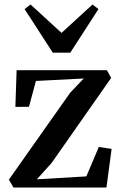

<svg xmlns="http://www.w3.org/2000/svg" viewBox="-20 -835 540 855"><path d="M353 -485.5 140 -474.5 109 -359.5 48.5 -359 54 -522.5H456L475 -488L210 -109.5L144 -36.5L364.5 -49.5L420 -180.5L477 -172L454 0H40L19.5 -35L292.5 -422ZM215 -600.5 89.5 -794.5 116 -815 254 -688.5 392 -815 418.5 -794.5 293 -600.5Z"/></svg>

Font: Merriweather 96pt SemiBold
Style: Regular
Weight: 600
Version: Version 2.100